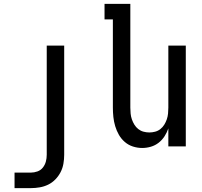

<svg xmlns="http://www.w3.org/2000/svg" viewBox="-20 -755 1040 990"><path d="M55 215V135H139Q156 135 173 129Q190 123 201 109Q212 95 216.5 78Q221 61 221 43V-520H311V43Q311 66 307 89Q303 112 292.5 132.5Q282 153 265.5 170Q249 187 228.5 197Q208 207 185 211Q162 215 139 215Z M713 8Q689 8 665.5 0.5Q642 -7 623.5 -23Q605 -39 593 -60Q581 -81 574 -104.5Q567 -128 564.5 -152Q562 -176 562 -200V-655H519V-735H652V-200Q652 -185 653.5 -169.5Q655 -154 660 -139.5Q665 -125 673 -112Q681 -99 693 -89.5Q705 -80 720 -76Q735 -72 750 -72Q765 -72 780 -76Q795 -80 807 -89.5Q819 -99 827 -112Q835 -125 840 -139.5Q845 -154 846.5 -169.5Q848 -185 848 -200V-520H938V0H848V-93Q841 -72 828.5 -52.5Q816 -33 798 -19Q780 -5 758 1.5Q736 8 713 8Z"/></svg>

Font: Iosevka Custom Medium
Style: Regular
Weight: 500
Monospace: yes
Designer: Belleve Invis
Foundry: Belleve Invis
Version: Version 32.5.0; ttfautohint (v1.8.4)